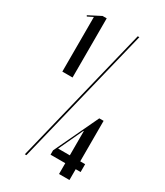

<svg xmlns="http://www.w3.org/2000/svg" viewBox="-177 -772 726 846"><g transform="rotate(30 186.0 -349.5)"><path d="M56 -398H108V-699H87L25 -667L28 -662L56 -676ZM95 0H103L274 -699H266ZM269 -218V0H322V-301H300L194 -77V-55H347V-95H210V-96L267 -218Z"/></g></svg>

Font: Moniqa Black
Style: Regular
Weight: 900
Designer: Rajesh Rajput
Foundry: Rajesh Rajput
Version: Version 1.000